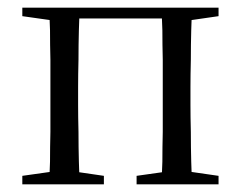

<svg xmlns="http://www.w3.org/2000/svg" viewBox="-20 -479 625 499"><path d="M107 0H187Q186 -22 185 -59Q184 -96 184 -136Q183 -175 183 -206V-253Q183 -284 184 -324Q184 -363 185 -400Q186 -437 187 -459H107Q109 -437 110 -400Q110 -363 111 -324Q111 -284 111 -253V-206Q111 -175 111 -136Q110 -96 110 -59Q109 -22 107 0ZM399 0H479Q478 -22 477 -59Q476 -96 476 -136Q475 -175 475 -206V-253Q475 -284 476 -324Q476 -363 477 -400Q478 -437 479 -459H399Q401 -437 402 -400Q402 -363 403 -324Q403 -284 403 -253V-206Q403 -175 403 -136Q402 -96 402 -59Q401 -22 399 0ZM38 0H250V-22L154 -36H137L38 -22ZM335 0H548V-22L451 -36H434L335 -22ZM38 -437 137 -423H152V-459H38ZM434 -423H451L548 -437V-459H434ZM145 -431H437V-459H145Z"/></svg>

Font: Source Serif 4 48pt
Style: Regular
Weight: 400
Designer: Frank Grie√ühammer
Foundry: Adobe Systems Incorporated
Version: Version 4.004;hotconv 1.0.116;makeotfexe 2.5.65601